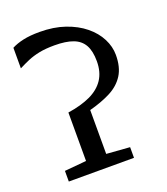

<svg xmlns="http://www.w3.org/2000/svg" viewBox="-111 -650 632 728"><g transform="rotate(-20 205.0 -285.5)"><path d="M42.5 0V-43L130.5 -51V-246.5Q184 -254.5 221.5 -272Q259 -289.5 278.8 -319.2Q298.5 -349 298.5 -392.5Q298.5 -433.5 284.8 -458Q271 -482.5 242.2 -493.2Q213.5 -504 167.5 -504Q132 -504 106 -498.8Q80 -493.5 59.5 -484.8Q39 -476 18.5 -465.5V-548.5Q38.5 -559 65.8 -565Q93 -571 131.5 -571Q188.5 -571 233.5 -555.5Q278.5 -540 310 -514.2Q341.5 -488.5 358 -456.2Q374.5 -424 374.5 -390.5Q374.5 -341 354.5 -309.5Q334.5 -278 297.8 -259Q261 -240 211.5 -227V-50L305.5 -43V0Z"/></g></svg>

Font: Merriweather Light 18pt Light
Style: Regular
Weight: 300
Version: Version 2.100